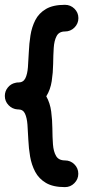

<svg xmlns="http://www.w3.org/2000/svg" viewBox="-22 -764 386 794"><path d="M301.8 -45.4Q301.8 -22.9 285.6 -6.6Q269.5 9.8 246.6 9.8Q197.3 9.8 168 -7.6Q138.7 -24.9 123.5 -53.7Q108.4 -82.5 102.5 -116.7Q96.7 -150.9 95.2 -185.1Q93.8 -219.2 91.6 -248Q89.4 -276.9 81.3 -294.2Q73.2 -311.5 53.7 -311.5Q52.2 -311.5 50.8 -311.5Q50.8 -311.5 50.8 -311.5Q28.8 -313 13.4 -329.1Q-2 -345.2 -2 -367.2Q-2 -387.2 10.5 -402.3Q22.9 -417.5 41.5 -421.4Q41.5 -421.4 42 -421.4Q43 -421.9 43.9 -421.9Q44.4 -421.9 44.9 -422.4Q45.9 -422.4 46.9 -422.4Q47.4 -422.4 47.9 -422.4Q48.3 -422.9 49.3 -422.9Q49.8 -422.9 50.8 -422.9Q50.8 -422.9 51.8 -422.9Q52.7 -422.9 53.7 -422.9Q74.2 -422.9 82.8 -440.2Q91.3 -457.5 93.5 -486.3Q95.7 -515.1 97.2 -549.3Q98.6 -583.5 104 -617.7Q109.4 -651.9 124 -680.7Q138.7 -709.5 168 -726.8Q197.3 -744.1 246.6 -744.1Q269.5 -744.1 285.9 -728Q302.2 -711.9 302.2 -689Q302.2 -666.5 285.9 -650.1Q269.5 -633.8 246.6 -633.8Q222.2 -633.8 212.2 -615Q202.1 -596.2 200.2 -565.9Q198.2 -535.6 197.8 -499.8Q197.3 -463.9 191.9 -428.5Q186.5 -393.1 169.4 -365.7Q185.1 -337.9 189.7 -303Q194.3 -268.1 194.6 -232.7Q194.8 -197.3 197 -167.2Q199.2 -137.2 210 -118.9Q220.7 -100.6 246.6 -100.6Q269.5 -100.6 285.6 -84.5Q301.8 -68.4 301.8 -45.4Z"/></svg>

Font: Mikhak-FD SemiBold
Style: Regular
Weight: 600
Designer: Amin Abedi
Version: Version 3.2